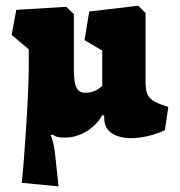

<svg xmlns="http://www.w3.org/2000/svg" viewBox="-20 -475 641 684"><path d="M82.5 -240.7Q82.5 -170.9 73.7 -31Q64.9 108.9 57.6 176.3L188.5 189L177.7 87.9Q172.9 33.2 160.2 5.9L168.5 4.4Q175.8 10.7 186 13.2Q196.3 15.6 213.4 15.1Q250 15.1 286.9 -6.3Q323.7 -27.8 344.7 -65.4L351.1 -62.5V-56.2Q351.1 -18.6 377.7 -0.7Q404.3 17.1 447.3 17.1Q476.1 17.1 507.8 9.5Q539.6 2 567.4 -11.2L579.6 -94.2L565.9 -98.6Q538.6 -107.4 524.4 -116.9Q510.3 -126.5 504.4 -141.4Q498.5 -156.2 498.5 -182.1V-428.7L472.7 -454.6L297.9 -434.1L281.2 -332L344.2 -294.9V-168.9Q329.6 -155.8 315.2 -150.1Q300.8 -144.5 283.7 -144.5Q268.6 -144.5 259.8 -152.6Q251 -160.6 247.1 -179Q243.2 -197.3 243.2 -229V-424.8L215.8 -450.7L38.1 -439.9L21.5 -350.6L82.5 -299.3Z"/></svg>

Font: Neuton ExtraBold
Style: Regular
Weight: 800
Designer: Brian M Zick
Foundry: Brian M Zick
Version: Version 1.560